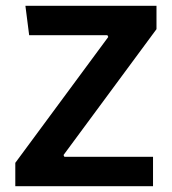

<svg xmlns="http://www.w3.org/2000/svg" viewBox="-20 -645 595 665"><path d="M33 -81 355 -517 352 -523H81L68 -625H522V-544L200 -108L203 -102H510V0H33Z"/></svg>

Font: Changa Medium
Style: Regular
Weight: 500
Designer: Eduardo Rodriguez Tunni
Foundry: Eduardo Rodriguez Tunni
Version: Version 2.002; ttfautohint (v1.5) -l 8 -r 50 -G 150 -x 14 -H